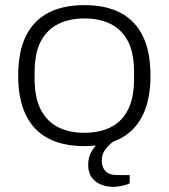

<svg xmlns="http://www.w3.org/2000/svg" viewBox="-20 -558 658 749"><path d="M309 12Q225 12 167.5 -18.5Q110 -49 80.5 -110Q51 -171 51 -263Q51 -356 80.5 -416.5Q110 -477 167.5 -507.5Q225 -538 309 -538Q394 -538 451 -507.5Q508 -477 537.5 -416.5Q567 -356 567 -263Q567 -171 537.5 -110Q508 -49 451 -18.5Q394 12 309 12ZM309 -40Q368 -40 411.5 -61.5Q455 -83 479 -129.5Q503 -176 503 -251V-275Q503 -352 479 -397.5Q455 -443 411.5 -464.5Q368 -486 309 -486Q251 -486 207.5 -464.5Q164 -443 139.5 -397.5Q115 -352 115 -275V-251Q115 -176 139.5 -129.5Q164 -83 207.5 -61.5Q251 -40 309 -40ZM422 171Q398 171 375.5 162.5Q353 154 338.5 135Q324 116 324 85Q324 54 338.5 30.5Q353 7 378 -12H421V-5Q407 5 392 23.5Q377 42 377 69Q377 93 391 109Q405 125 438 125H486V157Q472 164 453.5 167.5Q435 171 422 171Z"/></svg>

Font: Archivo SemiExpanded ExtraLight
Style: Regular
Weight: 250
Width: 6
Designer: Hector Gatti
Foundry: Omnibus-Type
Version: Version 2.001